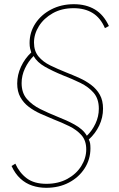

<svg xmlns="http://www.w3.org/2000/svg" viewBox="-20 -722 569 915"><path d="M200 173Q165 173 133.5 162.5Q102 152 77 129Q52 106 35 69L53 58Q73 102 108 128Q143 154 201 154Q258 154 301 130.5Q344 107 367.5 69Q391 31 391 -10Q391 -52 368.5 -77.5Q346 -103 310.5 -120.5Q275 -138 236 -153Q204 -166 173 -180Q142 -194 117 -213Q92 -232 77 -259Q62 -286 62 -324Q62 -365 80 -404Q98 -443 129 -472Q126 -480 123.5 -491Q121 -502 121 -517Q121 -568 148.5 -610Q176 -652 224 -677Q272 -702 332 -702Q390 -702 432 -677Q474 -652 499 -598L480 -588Q459 -637 421.5 -660Q384 -683 331 -683Q274 -683 231.5 -659Q189 -635 165.5 -597.5Q142 -560 142 -519Q142 -479 163.5 -453Q185 -427 220 -410Q255 -393 295 -377Q328 -364 359 -350Q390 -336 415.5 -316.5Q441 -297 456 -270Q471 -243 471 -204Q471 -162 453 -124Q435 -86 403 -57Q408 -48 409.5 -38.5Q411 -29 411 -15Q411 37 383.5 80Q356 123 308.5 148Q261 173 200 173ZM394 -75Q419 -99 435 -133Q451 -167 451 -204Q451 -251 426.5 -279.5Q402 -308 363 -327Q324 -346 280 -363Q231 -383 194 -404Q157 -425 140 -455Q115 -430 99 -396Q83 -362 83 -326Q83 -279 108.5 -250Q134 -221 172.5 -202Q211 -183 251 -167Q274 -158 295 -148.5Q316 -139 335 -128.5Q354 -118 369 -105Q384 -92 394 -75Z"/></svg>

Font: Hanken Grotesk Thin
Style: Italic
Weight: 250
Italic angle: -8°
Designer: Alfredo Marco Pradil
Foundry: Hanken Design Co.
Version: Version 3.013